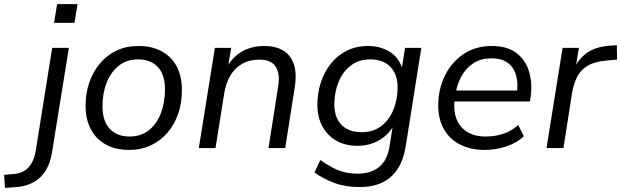

<svg xmlns="http://www.w3.org/2000/svg" viewBox="-135 -718 3012 931"><path d="M127 -607 142 -698H241L226 -607ZM-111 193 -115 130 -72 126Q-24 123 2.5 94.5Q29 66 38 15L118 -486H199L119 10Q113 54 98.5 86.5Q84 119 61 141Q38 163 6.5 175.5Q-25 188 -67 190Z M491 9Q426 9 378.5 -17Q331 -43 305.5 -91Q280 -139 280 -205Q280 -267 298.5 -319.5Q317 -372 351 -412Q385 -452 431.5 -473.5Q478 -495 537 -495Q602 -495 649.5 -469Q697 -443 722 -395.5Q747 -348 747 -281Q747 -219 729 -166.5Q711 -114 677 -74.5Q643 -35 596 -13Q549 9 491 9ZM494 -56Q549 -56 587.5 -87Q626 -118 645.5 -170Q665 -222 665 -284Q665 -356 630.5 -393Q596 -430 534 -430Q479 -430 440.5 -399Q402 -368 382 -317Q362 -266 362 -202Q362 -131 397 -93.5Q432 -56 494 -56Z M829 0 907 -486H986L968 -376H958Q983 -433 1031.5 -464Q1080 -495 1147 -495Q1201 -495 1237.5 -473.5Q1274 -452 1289.5 -407.5Q1305 -363 1294 -294L1248 0H1167L1213 -294Q1221 -339 1213 -369Q1205 -399 1183 -414Q1161 -429 1123 -429Q1075 -429 1039 -408.5Q1003 -388 981.5 -351Q960 -314 952 -264L910 0Z M1608 189Q1540 189 1486 169Q1432 149 1390 118L1418 58Q1447 78 1474.5 93Q1502 108 1532 116Q1562 124 1599 124Q1663 124 1703 92Q1743 60 1754 -9L1772 -124L1781 -123Q1764 -88 1737.5 -63Q1711 -38 1675.5 -24.5Q1640 -11 1598 -11Q1540 -11 1496.5 -35.5Q1453 -60 1428.5 -105Q1404 -150 1404 -210Q1404 -266 1420.5 -317.5Q1437 -369 1469 -409Q1501 -449 1546.5 -472Q1592 -495 1650 -495Q1710 -495 1756 -466Q1802 -437 1819 -376L1812 -377L1829 -486H1908L1833 -13Q1823 54 1794.5 99Q1766 144 1719.5 166.5Q1673 189 1608 189ZM1619 -77Q1675 -77 1714 -107Q1753 -137 1773 -187Q1793 -237 1793 -294Q1793 -358 1758 -394Q1723 -430 1660 -430Q1604 -430 1565 -399.5Q1526 -369 1506.5 -320Q1487 -271 1486 -214Q1486 -148 1521 -112.5Q1556 -77 1619 -77Z M2216 9Q2147 9 2096 -17Q2045 -43 2017.5 -91.5Q1990 -140 1990 -206Q1990 -285 2022 -350.5Q2054 -416 2112 -455.5Q2170 -495 2250 -495Q2326 -495 2370.5 -460Q2415 -425 2431 -368.5Q2447 -312 2438 -247L2435 -226H2053L2061 -279H2389L2371 -266Q2378 -313 2368 -351Q2358 -389 2329 -412Q2300 -435 2249 -435Q2195 -435 2159 -410.5Q2123 -386 2102.5 -348Q2082 -310 2075 -269L2071 -245Q2062 -188 2077 -145.5Q2092 -103 2128.5 -79.5Q2165 -56 2220 -56Q2266 -56 2306 -69.5Q2346 -83 2378 -112L2405 -57Q2371 -25 2320 -8Q2269 9 2216 9Z M2515 0 2593 -486H2672L2653 -370H2643Q2661 -423 2705 -457Q2749 -491 2817 -496L2856 -499L2857 -429L2801 -424Q2748 -419 2715 -399.5Q2682 -380 2664.5 -347Q2647 -314 2639 -268L2597 0Z"/></svg>

Font: Nunito Sans 12pt
Style: Italic
Weight: 400
Italic angle: -9°
Designer: Vernon Adams
Foundry: Vernon Adams
Version: Version 3.101;gftools[0.9.27]